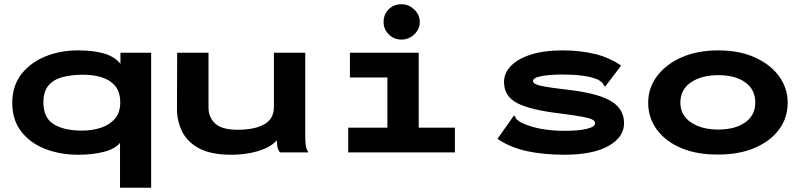

<svg xmlns="http://www.w3.org/2000/svg" viewBox="-20 -720 3790 907"><path d="M547 167V-45Q523 -16 470 -2.5Q417 11 349 11Q264 11 193.5 -16.5Q123 -44 80.5 -98.5Q38 -153 38 -234Q38 -314 80.5 -369Q123 -424 193.5 -453Q264 -482 349 -482Q502 -482 549 -418V-471H694V167ZM367 -103Q414 -103 455 -116Q496 -129 522 -158Q548 -187 548 -236Q548 -285 524.5 -313.5Q501 -342 461.5 -354.5Q422 -367 373 -367Q317 -367 274.5 -355.5Q232 -344 208.5 -315.5Q185 -287 185 -237Q185 -163 234 -133Q283 -103 367 -103Z M1073 11Q976 11 920 -19.5Q864 -50 840 -99.5Q816 -149 816 -206L817 -471H965V-212Q965 -166 996.5 -136.5Q1028 -107 1104 -107Q1182 -107 1228 -132.5Q1274 -158 1274 -215V-471H1422V-74Q1422 -53 1424 -35Q1426 -17 1437 0H1303Q1293 -12 1290.5 -26Q1288 -40 1288 -57Q1266 -33 1231 -18Q1196 -3 1155 4Q1114 11 1073 11Z M1625 0V-117H1810V-354H1633V-471H1958V-117H2129V0ZM1877 -533Q1841 -533 1816.5 -557.5Q1792 -582 1792 -616Q1792 -652 1816 -676Q1840 -700 1877 -700Q1911 -700 1937 -675Q1963 -650 1963 -616Q1963 -582 1937 -557.5Q1911 -533 1877 -533Z M2645 11Q2548 11 2469.5 -6Q2391 -23 2330 -64L2402 -166L2407 -174L2414 -169Q2416 -161 2421 -156Q2426 -151 2440 -142Q2521 -102 2647 -102Q2714 -102 2752.5 -111.5Q2791 -121 2791 -137Q2791 -148 2778.5 -155Q2766 -162 2730.5 -168.5Q2695 -175 2626 -184Q2489 -200 2425 -232Q2361 -264 2361 -333Q2361 -376 2395 -410Q2429 -444 2490.5 -463Q2552 -482 2637 -482Q2719 -482 2788.5 -465.5Q2858 -449 2914 -410L2845 -319L2839 -311L2832 -317Q2830 -325 2825 -329.5Q2820 -334 2807 -343Q2774 -357 2731 -362.5Q2688 -368 2640 -368Q2578 -368 2538 -360.5Q2498 -353 2498 -337Q2498 -322 2540 -313.5Q2582 -305 2686 -293Q2814 -276 2871 -239.5Q2928 -203 2928 -138Q2928 -72 2854.5 -30.5Q2781 11 2645 11Z M3373 10Q3274 11 3199.5 -20Q3125 -51 3083.5 -107Q3042 -163 3042 -235Q3042 -304 3083.5 -360Q3125 -416 3199.5 -449Q3274 -482 3373 -482Q3472 -482 3545.5 -449Q3619 -416 3660 -360Q3701 -304 3701 -235Q3701 -163 3660 -108Q3619 -53 3545.5 -21.5Q3472 10 3373 10ZM3373 -108Q3453 -108 3500.5 -142Q3548 -176 3548 -235Q3548 -297 3500.5 -331Q3453 -365 3373 -365Q3294 -365 3244 -331Q3194 -297 3194 -235Q3194 -176 3244 -142Q3294 -108 3373 -108Z"/></svg>

Font: Inconsolata ExtraExpanded Black
Style: Regular
Weight: 900
Width: 8
Monospace: yes
Designer: Raph Levien, Cyreal, Brenton Simpson
Foundry: Raph Levien, Cyreal, Google
Version: Version 3.001; ttfautohint (v1.8.2.53-6de2)